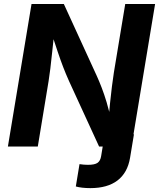

<svg xmlns="http://www.w3.org/2000/svg" viewBox="-20 -748 812 980"><path d="M367 203.8 385.8 89.8Q397 91.5 407.9 92.4Q418.7 93.3 428.9 93.3Q463.7 93.3 478.1 83Q492.4 72.6 496.1 49.5L514.5 -62.5H663.7L643.8 57.7Q630.9 134.2 579.6 173.2Q528.4 212.2 441.1 212.2Q419.2 212.2 400.2 210Q381.2 207.9 367 203.8ZM20.3 0 140.9 -727.5H305.9L474.6 -359.2Q486.7 -332.5 499.3 -299.7Q511.9 -267 524.3 -225.9Q536.6 -184.8 547.4 -132.9H533.5Q536.7 -173.6 541.4 -219.1Q546 -264.6 551.3 -306.7Q556.6 -348.8 561.3 -378.3L619.2 -727.5H771.6L651 0H485.8L332.4 -333.9Q315.9 -370.6 302.5 -405.6Q289 -440.6 274.5 -483.9Q260.1 -527.2 240.2 -587.5H257.6Q251.8 -532.6 246.6 -484.3Q241.4 -436 236.9 -397.7Q232.3 -359.4 228.1 -334.4L172.9 0Z"/></svg>

Font: Inter Variable
Style: Italic
Weight: 400
Italic angle: -9.39999°
Designer: Rasmus Andersson
Foundry: rsms
Version: Version 4.001;git-9221beed3